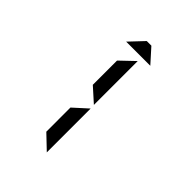

<svg xmlns="http://www.w3.org/2000/svg" viewBox="-292 -1061 1384 1384"><g transform="rotate(45 400.0 -369.5)"><path d="M437 169 329 66V-180L437 -278ZM435 -760V-313L327 -410V-657ZM379 -908H426L523 -800H277Z"/></g></svg>

Font: Digital Numbers
Style: Regular
Weight: 400
Version: Version 001.102